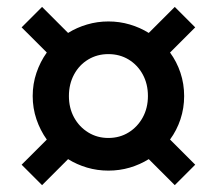

<svg xmlns="http://www.w3.org/2000/svg" viewBox="-20 -653 627 555"><path d="M293.1 -254.2Q326 -254.2 351.8 -270.2Q377.6 -286.2 392.6 -313.5Q407.6 -340.8 407.6 -375.5Q407.6 -410.3 392.7 -437.7Q377.8 -465.1 351.9 -480.9Q326 -496.6 293.1 -496.6Q261 -496.6 235 -481Q209 -465.4 194.1 -437.7Q179.2 -410 179.2 -375.4Q179.2 -340.8 194.1 -313.5Q209 -286.2 235 -270.2Q261 -254.2 293.1 -254.2ZM293.4 -159.8Q261.3 -159.8 231.7 -168.5Q202 -177.3 176.8 -193L101.6 -117.8L42.5 -176.9L115.3 -249.5Q96.3 -276.1 85.4 -308.1Q74.5 -340.2 74.5 -375.4Q74.5 -410.6 85.4 -442.6Q96.3 -474.7 115.3 -501.2L42.5 -573.9L101.6 -633L176.8 -557.8Q202 -573.5 231.7 -582.2Q261.3 -591 293.4 -591Q325.5 -591 355.2 -582.2Q384.8 -573.5 410 -557.8L485.2 -633L544.3 -573.9L471.5 -501.1Q490.9 -474.8 501.6 -442.7Q512.3 -410.6 512.3 -375.4Q512.3 -340.2 501.6 -308.1Q490.9 -276 471.5 -249.7L544.3 -176.9L485.2 -117.8L410 -193Q384.8 -177.3 355.2 -168.5Q325.5 -159.8 293.4 -159.8Z"/></svg>

Font: Wix Madefor Display
Style: Regular
Weight: 400
Designer: Dalton Maag Ltd
Foundry: Dalton Maag Ltd
Version: Version 3.100